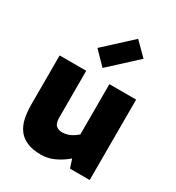

<svg xmlns="http://www.w3.org/2000/svg" viewBox="-187 -886 928 1013"><g transform="rotate(30 277.5 -380.0)"><path d="M217 13Q163 13 128.5 -3Q94 -19 75 -46.5Q56 -74 48.5 -110.5Q41 -147 41 -189V-490H203V-207Q203 -170 217.5 -157.5Q232 -145 255 -145Q273 -145 290.5 -151Q308 -157 325.5 -169Q343 -181 360 -200L394 -120H344V-490H507V0H387L354 -101L413 -94Q389 -67 358 -42.5Q327 -18 291.5 -2.5Q256 13 217 13ZM270 -546 194 -624 356 -773 433 -696Z"/></g></svg>

Font: Gabarito ExtraBold
Style: Regular
Weight: 800
Designer: Leandro Assis / Alvaro Franca / Felipe Casaprima
Foundry: Naipe Foundry
Version: Version 1.000